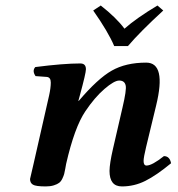

<svg xmlns="http://www.w3.org/2000/svg" viewBox="-20 -666 646 696"><path d="M389.2 -125 423.8 -274.9Q439.5 -341.3 435.5 -356.4Q431.6 -374 412.1 -374Q394 -374 358.6 -343.5Q323.2 -313 289.1 -262.2Q250 -204.1 219.7 -71.8Q218.8 -67.4 216.6 -54.4Q214.4 -41.5 212.6 -35.2Q210.9 -28.8 206.1 -18.6Q201.2 -8.3 194.3 -3.2Q187.5 2 175 5.9Q162.6 9.8 146 9.8Q109.9 9.8 99.4 3.4Q88.9 -2.9 88.9 -17.1Q88.9 -19 101.6 -71.8L158.2 -320.8Q164.1 -347.7 164.1 -366.9Q164.1 -386.2 148.9 -387.2L108.9 -390.1Q95.7 -409.2 107.9 -422.9Q210 -436 271 -436Q291.5 -436 291.5 -415Q291.5 -400.9 269.5 -320.3L264.2 -300.8L265.1 -299.8Q334 -380.9 385 -409.9Q436 -439 510 -439Q584 -439 545.9 -283.2L509.8 -133.8Q500.5 -95.2 500.5 -82.5Q500.5 -65.9 511.2 -65.9Q531.2 -65.9 574.2 -100.1Q595.2 -100.1 600.1 -74.2Q546.9 -30.3 506.8 -10.3Q466.8 9.8 421.9 9.8Q377 9.8 377 -46.4Q377.4 -73.7 389.2 -125ZM443.8 -499H394Q372.1 -550.8 317.9 -627.9L345.2 -646Q401.4 -602.1 431.2 -562Q474.1 -600.1 550.8 -646L571.8 -627.9Q486.8 -549.8 443.8 -499Z"/></svg>

Font: Linux Libertine O
Style: Semibold Italic
Weight: 600
Italic angle: -11.5°
Designer: Philipp H. Poll
Foundry: Philipp H. Poll
Version: Version 5.1.2